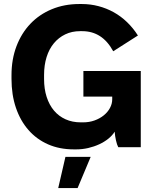

<svg xmlns="http://www.w3.org/2000/svg" viewBox="-20 -732 771 955"><path d="M347 11H359.8Q389.8 11 419 4.2Q448.2 -2.6 473.7 -14.4Q499.2 -26.2 519 -42.2Q538.8 -58.2 550.4 -77Q551.8 -56 556.9 -33.5Q562 -11 568.2 0H680.2V-379H394.8V-251.4H538.2V-238.4Q538.2 -215.8 527 -195Q515.8 -174.2 496.2 -158.3Q476.6 -142.4 450.3 -132.9Q424 -123.4 393.2 -123.4H382Q339.8 -123.4 305.9 -138.7Q272 -154 248.4 -182.1Q224.8 -210.2 212 -250Q199.2 -289.8 199.2 -338.8V-359.4Q199.2 -408.2 211.8 -448.3Q224.4 -488.4 248 -516.8Q271.6 -545.2 304.5 -561.1Q337.4 -577 378 -577H389Q438.8 -577 477.3 -552.2Q515.8 -527.4 543.2 -477L666 -555.4Q642.2 -592.8 611.7 -622.1Q581.2 -651.4 545.5 -671.2Q509.8 -691 469.6 -701.5Q429.4 -712 386.8 -712H375Q300 -712 237.8 -686.2Q175.6 -660.4 131.1 -613.7Q86.6 -567 61.9 -501.9Q37.2 -436.8 37.2 -358.2V-339.8Q37.2 -260.8 59.1 -196.2Q81 -131.6 121.6 -85.3Q162.2 -39 219.2 -14Q276.2 11 347 11ZM269.6 203.4H366L431 48.4H305.4Z"/></svg>

Font: Fixel Variable
Style: Regular
Weight: 100
Width: 3
Designer: AlfaBravo + MacPaw
Foundry: Kyrylo Tkachov, Marchela Mozhyna, Serhii Makarenko, Maria Weinstein, Zakhar Kryvoshyya
Version: Version 1.211